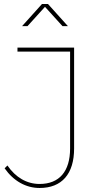

<svg xmlns="http://www.w3.org/2000/svg" viewBox="-20 -936 499 956"><path d="M189 -916 90 -806H117L204 -902L291 -806H318L219 -916ZM349 -197V-699H67V-679H329V-197C329 -82 275 -20 177 -20C114 -20 58 -52 17 -112L3 -98C47 -35 109 0 177 0C288 0 349 -70 349 -197Z"/></svg>

Font: Montserrat Thin
Style: Regular
Weight: 250
Designer: Julieta Ulanovsky
Foundry: Julieta Ulanovsky
Version: Version 4.000